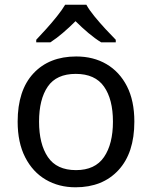

<svg xmlns="http://www.w3.org/2000/svg" viewBox="-20 -786 645 816"><path d="M551 -269Q551 -136 483.5 -63Q416 10 301 10Q230 10 174.5 -22.5Q119 -55 87 -117.5Q55 -180 55 -269Q55 -402 122 -474Q189 -546 304 -546Q377 -546 432.5 -513.5Q488 -481 519.5 -419.5Q551 -358 551 -269ZM146 -269Q146 -174 183.5 -118.5Q221 -63 303 -63Q384 -63 422 -118.5Q460 -174 460 -269Q460 -364 422 -418Q384 -472 302 -472Q220 -472 183 -418Q146 -364 146 -269ZM347 -766Q359 -744 381.5 -716.5Q404 -689 428.5 -662.5Q453 -636 472 -617V-606H410Q384 -622 356 -645.5Q328 -669 301 -696Q274 -669 247 -646Q220 -623 194 -606H134V-617Q153 -637 176.5 -663Q200 -689 222 -716.5Q244 -744 257 -766Z"/></svg>

Font: Noto Sans NKo
Style: Regular
Weight: 400
Designer: Monotype Design Team
Foundry: Monotype Imaging Inc.
Version: Version 2.003; ttfautohint (v1.8.4.7-5d5b)